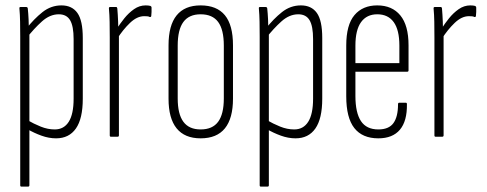

<svg xmlns="http://www.w3.org/2000/svg" viewBox="-20 -507 1805 712"><path d="M188 6Q161 6 133.5 -4Q106 -14 82 -28L81 -62Q105 -48 131 -37.5Q157 -27 183 -27Q217 -27 235 -55.5Q253 -84 253 -141V-362Q253 -410 240 -432Q227 -454 198 -454Q165 -454 135.5 -427.5Q106 -401 78 -365L77 -400Q106 -437 137.5 -462Q169 -487 208 -487Q247 -487 267 -459Q287 -431 287 -366V-141Q287 -67 261.5 -30.5Q236 6 188 6ZM59 185Q55 185 55 180V-370Q55 -400 54.5 -426.5Q54 -453 52 -475Q51 -481 56 -481H77Q82 -481 83 -476Q85 -457 86 -435.5Q87 -414 87 -400L89 -389V180Q89 185 84 185Z M391 0Q387 0 387 -5V-367Q387 -399 386.5 -426Q386 -453 384 -474Q383 -481 388 -481H411Q414 -481 415 -476Q417 -453 418 -427Q419 -401 419 -386L421 -382V-5Q421 0 416 0ZM415 -364 413 -400Q425 -419 441 -439Q457 -459 477 -473Q497 -487 520 -487Q531 -487 538 -485Q540 -484 541 -482.5Q542 -481 542 -478Q542 -470 542 -463Q542 -456 541 -449Q541 -443 535 -444Q532 -446 527 -446.5Q522 -447 515 -447Q488 -447 462 -422Q436 -397 415 -364Z M724 6Q665 6 635 -31Q605 -68 605 -141V-339Q605 -413 635 -450Q665 -487 724 -487Q784 -487 814 -450.5Q844 -414 844 -339V-141Q844 -68 814 -31Q784 6 724 6ZM724 -27Q768 -27 789 -55.5Q810 -84 810 -142V-338Q810 -397 789 -425.5Q768 -454 724 -454Q681 -454 660 -425.5Q639 -397 639 -338V-142Q639 -84 660 -55.5Q681 -27 724 -27Z M1076 6Q1049 6 1021.5 -4Q994 -14 970 -28L969 -62Q993 -48 1019 -37.5Q1045 -27 1071 -27Q1105 -27 1123 -55.5Q1141 -84 1141 -141V-362Q1141 -410 1128 -432Q1115 -454 1086 -454Q1053 -454 1023.5 -427.5Q994 -401 966 -365L965 -400Q994 -437 1025.5 -462Q1057 -487 1096 -487Q1135 -487 1155 -459Q1175 -431 1175 -366V-141Q1175 -67 1149.5 -30.5Q1124 6 1076 6ZM947 185Q943 185 943 180V-370Q943 -400 942.5 -426.5Q942 -453 940 -475Q939 -481 944 -481H965Q970 -481 971 -476Q973 -457 974 -435.5Q975 -414 975 -400L977 -389V180Q977 185 972 185Z M1383 6Q1324 6 1294 -32Q1264 -70 1264 -150V-338Q1264 -415 1294.5 -451Q1325 -487 1379 -487Q1434 -487 1464.5 -450Q1495 -413 1495 -339V-246Q1495 -241 1490 -241H1298V-151Q1298 -89 1318.5 -58Q1339 -27 1383 -27Q1422 -27 1439 -50.5Q1456 -74 1456 -120Q1456 -126 1460 -126H1485Q1489 -126 1489 -121Q1490 -58 1463 -26Q1436 6 1383 6ZM1298 -273H1461V-338Q1461 -396 1440 -425Q1419 -454 1379 -454Q1340 -454 1319 -425Q1298 -396 1298 -338Z M1595 0Q1591 0 1591 -5V-367Q1591 -399 1590.5 -426Q1590 -453 1588 -474Q1587 -481 1592 -481H1615Q1618 -481 1619 -476Q1621 -453 1622 -427Q1623 -401 1623 -386L1625 -382V-5Q1625 0 1620 0ZM1619 -364 1617 -400Q1629 -419 1645 -439Q1661 -459 1681 -473Q1701 -487 1724 -487Q1735 -487 1742 -485Q1744 -484 1745 -482.5Q1746 -481 1746 -478Q1746 -470 1746 -463Q1746 -456 1745 -449Q1745 -443 1739 -444Q1736 -446 1731 -446.5Q1726 -447 1719 -447Q1692 -447 1666 -422Q1640 -397 1619 -364Z"/></svg>

Font: Sofia Sans Extra Condensed ExtraLight
Style: Regular
Weight: 250
Designer: Botio Nikoltchev, Ani Petrova
Foundry: lettersoup
Version: Version 4.101